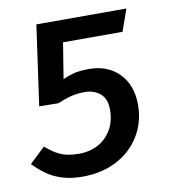

<svg xmlns="http://www.w3.org/2000/svg" viewBox="-67 -585 580 655"><g transform="rotate(-10 223.5 -257.5)"><path d="M102 -527H414L387 -451H181L161 -327Q178 -335 198.5 -340.5Q219 -346 252 -346Q316 -346 355.5 -306.5Q395 -267 396 -199Q396 -137 366.5 -89Q337 -41 285.5 -14.5Q234 12 168 12Q128 12 97.5 2.5Q67 -7 44 -23.5Q21 -40 1 -61L55 -112Q81 -89 105.5 -78Q130 -67 170 -67Q205 -67 234 -82Q263 -97 281 -126.5Q299 -156 299 -197Q299 -235 277.5 -253Q256 -271 224 -271Q198 -271 176.5 -265.5Q155 -260 129 -249L63 -250Z"/></g></svg>

Font: Fira Sans Variable
Style: Italic
Weight: 397
Italic angle: -8°
Designer: Carrois Corporate & Edenspiekermann AG
Foundry: Carrois Corporate GbR & Edenspiekermann AG
Version: Version 4.202